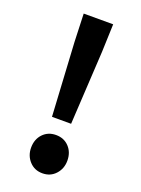

<svg xmlns="http://www.w3.org/2000/svg" viewBox="-147 -827 664 906"><g transform="rotate(20 185.0 -373.5)"><path d="M137 -252 116 -621 111 -761H259L254 -621L233 -252ZM185 14Q145 14 119.5 -14Q94 -42 94 -82Q94 -124 119.5 -151Q145 -178 185 -178Q225 -178 250.5 -151Q276 -124 276 -82Q276 -42 250.5 -14Q225 14 185 14Z"/></g></svg>

Font: Noto Sans JP Thin
Style: Bold
Weight: 700
Version: Version 2.004-H2;hotconv 1.0.118;makeotfexe 2.5.65603